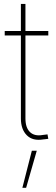

<svg xmlns="http://www.w3.org/2000/svg" viewBox="-20 -689 277 951"><path d="M219.2 -535.6V-513.2H3.4V-535.6ZM83.5 -669.4H106V-102.1Q106 -56.6 128.4 -34.9Q150.9 -13.2 191.9 -20.5Q197.8 -21 203.9 -22Q210 -22.9 215.3 -23.4L219.2 -1.5Q212.9 -0.5 206.8 0.2Q200.7 1 194.3 1.5Q142.1 10.3 112.8 -19Q83.5 -48.3 83.5 -102.1ZM90.8 241.2 137.7 57.6H162.1L109.4 241.2Z"/></svg>

Font: Inter 20pt Thin
Style: Regular
Weight: 250
Version: Version 4.001;git-66647c0bb